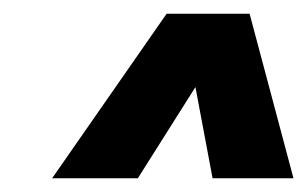

<svg xmlns="http://www.w3.org/2000/svg" viewBox="-20 -770 448 280"><path d="M56 -510 223 -750H344L408 -510H290L265 -643L181 -510Z"/></svg>

Font: Saira UltraCondensed Black
Style: Italic
Weight: 900
Width: 1
Italic angle: -12°
Designer: Hector Gatti with collaboration of the Omnibus-Type team
Foundry: Omnibus-Type
Version: Version 1.101